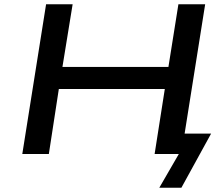

<svg xmlns="http://www.w3.org/2000/svg" viewBox="-20 -725 1054 904"><path d="M730 159 822 0H714L729 -96H974L834 159ZM85 0 197 -705H322L274 -410H773L820 -705H946L834 0H708L756 -306H257L210 0Z"/></svg>

Font: Nunito Sans 7pt Expanded SemiBold
Style: Italic
Weight: 600
Width: 7
Italic angle: -9°
Designer: Vernon Adams
Foundry: Vernon Adams
Version: Version 3.101;gftools[0.9.27]